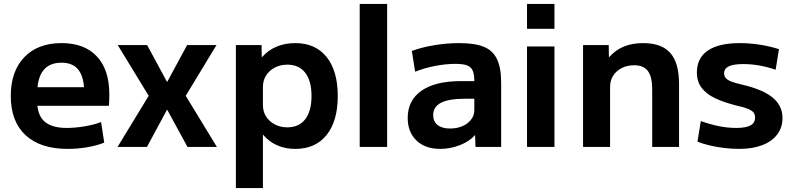

<svg xmlns="http://www.w3.org/2000/svg" viewBox="-20 -750 4049 980"><path d="M326 10Q186 10 110.5 -60Q35 -130 35 -260Q35 -386 104 -458Q173 -530 294 -530Q411 -530 474.5 -462Q538 -394 538 -269Q538 -255 537.5 -237Q537 -219 536 -210H112V-305H429L410 -276Q410 -354 381.5 -392Q353 -430 294 -430Q232 -430 201 -390.5Q170 -351 170 -273V-233Q170 -163 207 -130Q244 -97 320 -97Q363 -97 411 -105Q459 -113 496 -127L512 -22Q475 -7 425.5 1.5Q376 10 326 10Z M580 0 739 -261 581 -520H731L832 -333H834L935 -520H1085L928 -261L1087 0H937L834 -189H832L730 0Z M1487 -530Q1590 -530 1647 -459Q1704 -388 1704 -260Q1704 -132 1647 -61Q1590 10 1487 10Q1437 10 1395.5 -8Q1354 -26 1324 -61H1322V210H1184V-520H1315L1316 -459H1318Q1350 -495 1393 -512.5Q1436 -530 1487 -530ZM1446 -420Q1411 -420 1382.5 -405Q1354 -390 1338 -364.5Q1322 -339 1322 -306V-214Q1322 -181 1338 -155.5Q1354 -130 1382.5 -115Q1411 -100 1446 -100Q1506 -100 1538 -141.5Q1570 -183 1570 -260Q1570 -337 1538 -378.5Q1506 -420 1446 -420Z M1816 0V-730H1956V0Z M2227 10Q2150 10 2105.5 -33Q2061 -76 2061 -148Q2061 -238 2131.5 -287Q2202 -336 2332 -336H2401Q2401 -371 2392.5 -390Q2384 -409 2363.5 -416.5Q2343 -424 2305 -424Q2255 -424 2201 -413.5Q2147 -403 2099 -384L2082 -490Q2134 -509 2197.5 -519.5Q2261 -530 2324 -530Q2404 -530 2450 -511Q2496 -492 2517 -447.5Q2538 -403 2538 -328V0H2407L2405 -60H2404Q2376 -28 2327 -9Q2278 10 2227 10ZM2277 -94Q2312 -94 2340 -106Q2368 -118 2384.5 -139.5Q2401 -161 2401 -187V-246H2352Q2271 -246 2231 -225.5Q2191 -205 2191 -162Q2191 -130 2213.5 -112Q2236 -94 2277 -94Z M2670 -603V-730H2810V-603ZM2670 0V-513H2810V0Z M2956 0V-520H3087L3088 -459H3090Q3122 -495 3164.5 -512.5Q3207 -530 3263 -530Q3357 -530 3401.5 -479.5Q3446 -429 3446 -320V0H3309V-293Q3309 -358 3287 -387.5Q3265 -417 3217 -417Q3181 -417 3153 -402.5Q3125 -388 3109.5 -363.5Q3094 -339 3094 -306V0Z M3753 10Q3718 10 3678.5 5.5Q3639 1 3603 -7.5Q3567 -16 3540 -27L3557 -132Q3605 -115 3649.5 -106Q3694 -97 3738 -97Q3788 -97 3811 -110Q3834 -123 3834 -150Q3834 -166 3826 -176Q3818 -186 3797.5 -194.5Q3777 -203 3740 -211Q3676 -227 3630.5 -248.5Q3585 -270 3561 -302Q3537 -334 3537 -380Q3537 -454 3593 -492Q3649 -530 3756 -530Q3805 -530 3857.5 -522Q3910 -514 3956 -499L3939 -394Q3895 -409 3854 -416Q3813 -423 3774 -423Q3724 -423 3700 -411.5Q3676 -400 3676 -376Q3676 -362 3684 -352Q3692 -342 3712 -334Q3732 -326 3768 -318Q3815 -307 3853 -292Q3891 -277 3918 -256.5Q3945 -236 3959.5 -209Q3974 -182 3974 -147Q3974 -99 3947 -63.5Q3920 -28 3870.5 -9Q3821 10 3753 10Z"/></svg>

Font: M PLUS 1 Thin
Style: Bold
Weight: 700
Version: Version 1.001